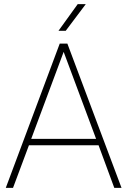

<svg xmlns="http://www.w3.org/2000/svg" viewBox="-20 -909 616 929"><path d="M298 -760H263L356 -889H395ZM269 -698H306L568 0H533L457 -206H120L43 0H8ZM288 -658 131 -237H445Z"/></svg>

Font: Freesentation 1 Thin
Style: Regular
Weight: 250
Designer: glyphs from Roboto by Christian Robertson / Hangul glyphs from Noto Sans CJK(Source Han Sans) by Jang Soo-young and Kang
Foundry: PT&
Version: Version 2.001